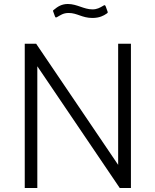

<svg xmlns="http://www.w3.org/2000/svg" viewBox="-20 -942 775 962"><path d="M513 -873C520 -877 521 -880 519 -884L510 -909C507 -917 504 -918 497 -913C480 -903 466 -895 443 -895C400 -895 366 -922 320 -922C289 -922 269 -909 250 -893C245 -890 245 -888 247 -883L255 -861C258 -853 260 -853 267 -857C282 -865 296 -877 324 -877C367 -877 391 -852 443 -852C479 -852 500 -864 513 -873ZM572 -723V-116L161 -723H104V0H167V-610L580 0H636V-723Z"/></svg>

Font: United Sans ExtraLight
Style: Regular
Weight: 200
Designer: Pablo Impallari, Rodrigo Fuenzalida (Modified by Dan O. Williams)
Version: Version 1.000;PS 001.000;hotconv 1.0.88;makeotf.lib2.5.64775